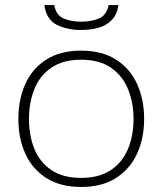

<svg xmlns="http://www.w3.org/2000/svg" viewBox="-20 -735 645 762"><path d="M302 7Q220 7 164.5 -28Q109 -63 81 -124Q53 -185 53 -263Q53 -342 81 -403Q109 -464 164.5 -499Q220 -534 302 -534Q384 -534 439.5 -499Q495 -464 523.5 -403Q552 -342 552 -263Q552 -185 523.5 -124Q495 -63 439.5 -28Q384 7 302 7ZM302 -29Q374 -29 420 -60Q466 -91 488 -144Q510 -197 510 -263Q510 -328 488 -381.5Q466 -435 420 -466.5Q374 -498 302 -498Q230 -498 184 -466.5Q138 -435 116.5 -381.5Q95 -328 95 -263Q95 -197 116.5 -144Q138 -91 184 -60Q230 -29 302 -29ZM302 -616Q247 -616 205.5 -636.5Q164 -657 156 -715H195Q203 -674 233 -661.5Q263 -649 303 -649Q342 -649 372.5 -661.5Q403 -674 411 -715H450Q445 -677 423 -655Q401 -633 369.5 -624.5Q338 -616 302 -616Z"/></svg>

Font: Onest Thin
Style: Regular
Weight: 250
Designer: Dmitri Voloshin, Andrey Kudryavtsev
Foundry: Dmitri Voloshin, Andrey Kudryavtsev
Version: Version 1.000;gftools[0.9.33]